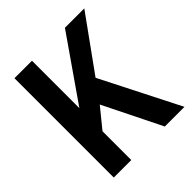

<svg xmlns="http://www.w3.org/2000/svg" viewBox="-189 -813 939 939"><g transform="rotate(-45 280.5 -343.5)"><path d="M60 0V-687H181V-359L409 -687H543L342 -408L549 0H413L264 -301L181 -199V0Z"/></g></svg>

Font: Archivo SemiBold Condensed
Style: Regular
Weight: 600
Width: 3
Version: Version 2.001